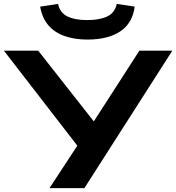

<svg xmlns="http://www.w3.org/2000/svg" viewBox="-33 -965 904 985"><path d="M221 0 377 -238 382 -194 -13 -705H163L457 -331H441L682 -705H851L400 0ZM415 -762Q350 -762 298.5 -780Q247 -798 215 -835.5Q183 -873 173 -931L265 -945Q274 -900 312.5 -881Q351 -862 414 -862Q478 -862 517 -880.5Q556 -899 566 -945L658 -931Q647 -846 584 -804Q521 -762 415 -762Z"/></svg>

Font: Nunito Sans 7pt Expanded
Style: Bold
Weight: 700
Width: 7
Designer: Vernon Adams
Foundry: Vernon Adams
Version: Version 3.101;gftools[0.9.27]